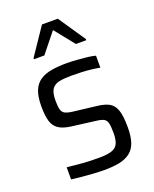

<svg xmlns="http://www.w3.org/2000/svg" viewBox="-138 -804 714 891"><g transform="rotate(-20 219.0 -359.0)"><path d="M221 8Q196 8 167 6Q138 4 110.5 1.5Q83 -1 61 -4V-64Q81 -62 100 -60Q119 -58 138.5 -56.5Q158 -55 177.5 -54.5Q197 -54 218 -54Q262 -54 283.5 -62.5Q305 -71 312.5 -90Q320 -109 320 -139Q320 -172 316 -188Q312 -204 300 -210.5Q288 -217 261 -220L144 -235Q106 -240 84.5 -254.5Q63 -269 55 -297Q47 -325 47 -369Q47 -418 59 -447Q71 -476 94.5 -491.5Q118 -507 151 -512.5Q184 -518 226 -518Q249 -518 275 -516Q301 -514 325 -511.5Q349 -509 366 -504V-445Q345 -449 322.5 -451.5Q300 -454 275.5 -455Q251 -456 224 -456Q190 -456 166 -451Q142 -446 130 -428.5Q118 -411 118 -373Q118 -344 122 -328.5Q126 -313 138.5 -306.5Q151 -300 175 -297L292 -283Q328 -279 349.5 -267Q371 -255 381 -226.5Q391 -198 391 -141Q391 -96 381 -67Q371 -38 349.5 -21.5Q328 -5 296.5 1.5Q265 8 221 8ZM90 -587V-593L180 -726H258L348 -593V-587H297L219 -684L141 -587Z"/></g></svg>

Font: Saira SemiCondensed
Style: Regular
Weight: 400
Width: 4
Designer: Hector Gatti with collaboration of the Omnibus-Type team
Foundry: Omnibus-Type
Version: Version 1.101